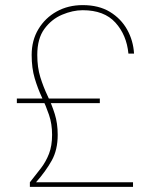

<svg xmlns="http://www.w3.org/2000/svg" viewBox="-20 -732 605 752"><path d="M97 0V-18Q121 -48 140.5 -73.5Q160 -99 172 -130Q184 -161 184 -204Q184 -247 172 -282Q160 -317 144 -351Q128 -385 116 -425Q104 -465 104 -517Q104 -574 130.5 -618Q157 -662 202 -687Q247 -712 304 -712Q367 -712 410.5 -685.5Q454 -659 478 -616Q502 -573 505 -522H483Q476 -595 432 -643.5Q388 -692 304 -692Q265 -692 223.5 -674.5Q182 -657 154 -619Q126 -581 126 -517Q126 -468 138 -429.5Q150 -391 166.5 -356.5Q183 -322 194.5 -285.5Q206 -249 206 -204Q206 -145 182.5 -103Q159 -61 121 -18H501V0ZM46 -328V-346H371V-328Z"/></svg>

Font: DM Sans 17pt Thin
Style: Regular
Weight: 250
Version: Version 4.004;gftools[0.9.30]